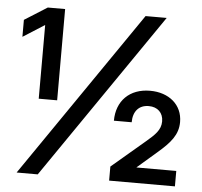

<svg xmlns="http://www.w3.org/2000/svg" viewBox="-52 -782 881 836"><g transform="rotate(5 388.5 -364.0)"><path d="M550.8 -727.5 50.8 0H143.1L643.1 -727.5ZM601.6 -186 455.1 -61.5V0H742.7V-67.4H568.8V-67.9L652.3 -140.1C709.5 -189 740.7 -225.6 740.7 -280.8C740.7 -356.4 681.6 -405.3 599.1 -405.3C509.8 -405.3 453.1 -348.6 453.1 -261.7H530.8C530.8 -310.1 556.6 -338.4 599.1 -338.4C637.7 -338.4 662.6 -314.5 662.6 -276.9C662.6 -238.8 636.2 -215.8 601.6 -186ZM199.2 -328.6V-727.5H123.5L24.4 -665V-590.8L118.2 -650.4H118.7V-328.6Z"/></g></svg>

Font: Inteeer Medium
Style: Regular
Weight: 500
Designer: Rasmus Andersson
Foundry: rsms
Version: Version 4.001;Glyphs 3.4 (3402)